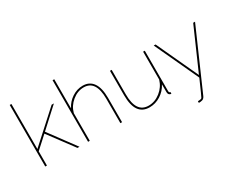

<svg xmlns="http://www.w3.org/2000/svg" viewBox="-119 -1240 2423 1972"><g transform="rotate(-30 1092.5 -253.5)"><path d="M466 0 245 -297 104 -169V0H84V-730H104V-196L458 -517H485L260 -311L490 0Z M995 0H975V-289Q975 -507 831 -507Q758 -507 695 -455.5Q632 -404 612 -328V0H592V-730H612V-385Q644 -449 703.5 -488Q763 -527 830 -527Q911 -527 953 -466.5Q995 -406 995 -289Z M1151 -228V-519H1171V-228Q1171 -10 1318 -10Q1393 -10 1457 -60.5Q1521 -111 1544 -189V-519H1564V-40Q1564 -20 1580 -20V0Q1569 0 1566 -2Q1544 -10 1544 -40V-132Q1510 -67 1449 -28.5Q1388 10 1318 10Q1151 10 1151 -228Z M1777 203Q1816 203 1824 193Q1830 185 1911 0L1670 -519H1692L1921 -25L2138 -519H2160L1851 186Q1839 212 1818 218Q1798 223 1777 223Z"/></g></svg>

Font: Raleway-v4020 Thin
Style: Regular
Weight: 250
Designer: Matt McInerney, Pablo Impallari, Rodrigo Fuenzalida
Foundry: Matt McInerney, Pablo Impallari, Rodrigo Fuenzalida
Version: Version 4.020;PS 004.020;hotconv 1.0.88;makeotf.lib2.5.64775